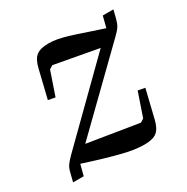

<svg xmlns="http://www.w3.org/2000/svg" viewBox="-147 -642 746 767"><g transform="rotate(-30 225.5 -259.0)"><path d="M307 12Q284 12 260 8.5Q236 5 206 -2.5Q176 -10 136.5 -21.5Q97 -33 45 -50L32 0H-17L-8 -36Q-3 -58 5.5 -70Q14 -82 31 -99L347 -410L145 -447L129 -437L92 -329L60 -335L91 -463Q100 -501 118.5 -515.5Q137 -530 175 -530Q195 -530 216 -526Q237 -522 263.5 -514Q290 -506 324.5 -494Q359 -482 406 -467L419 -518H468L459 -482Q456 -471 453 -463Q450 -455 445.5 -448Q441 -441 435 -434.5Q429 -428 420 -419L102 -109L337 -71L353 -81L390 -189L422 -183L391 -55Q382 -17 363.5 -2.5Q345 12 307 12Z"/></g></svg>

Font: IBM Plex Serif Text
Style: Italic
Weight: 450
Italic angle: -14°
Designer: Mike Abbink, Paul van der Laan, Pieter van Rosmalen
Foundry: Bold Monday
Version: Version 3.001